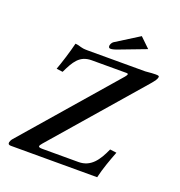

<svg xmlns="http://www.w3.org/2000/svg" viewBox="-145 -947 1005 1070"><g transform="rotate(20 357.5 -412.0)"><path d="M549 0C562 -56 583 -113 603 -165L564 -170C532 -98 495 -44 422 -44H208C178 -44 182 -53 198 -72L648 -591C672 -619 678 -629 680 -640C681 -647 679 -650 660 -650C648 -650 630 -649 599 -646H257C211 -646 216 -655 181 -658C168 -604 145 -532 130 -491L167 -486C200 -555 226 -602 298 -602H504C521 -602 510 -589 502 -579L33 -38C26 -30 23 -22 21 -15C20 -5 24 0 37 0ZM514 -824 377 -738C368 -732 363 -720 362 -713V-710C362 -702 366 -698 374 -698C383 -698 396 -701 419 -710L572 -768Z"/></g></svg>

Font: Linux Libertine O
Style: Bold Italic
Weight: 700
Italic angle: -11.5°
Designer: Philipp H. Poll
Foundry: Philipp H. Poll
Version: Version 4.1.0